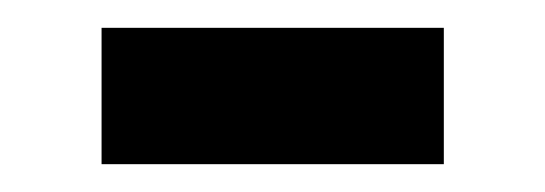

<svg xmlns="http://www.w3.org/2000/svg" viewBox="-20 -317 392 138"><path d="M53 -199H299V-297H53Z"/></svg>

Font: Perun Medium
Style: Regular
Weight: 500
Foundry: Copyright (c) Stefan Peev, Context Ltd, 2016
Version: Version 1.089